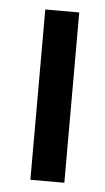

<svg xmlns="http://www.w3.org/2000/svg" viewBox="-43 -530 307 561"><g transform="rotate(5 110.5 -250.0)"><path d="M67.4 0V-499.5H167V0Z"/></g></svg>

Font: Pontano Sans SemiBold
Style: Regular
Weight: 600
Designer: Vernon Adams
Foundry: Vernon Adams
Version: Version 2.001